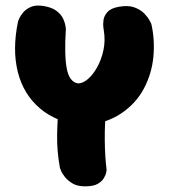

<svg xmlns="http://www.w3.org/2000/svg" viewBox="-20 -664 597 679"><path d="M274 -219Q180 -231 121.5 -280.5Q63 -330 43 -409.5Q23 -489 44 -589Q44 -589 48 -598.5Q52 -608 62 -620Q72 -632 89 -639.5Q106 -647 133 -643Q164 -638 180.5 -625Q197 -612 203.5 -597.5Q210 -583 211.5 -572.5Q213 -562 213 -562Q207 -470 216 -422Q225 -374 256 -369Q273 -369 291 -384.5Q309 -400 324 -427Q339 -454 346 -487.5Q353 -521 347 -557Q347 -557 345.5 -567.5Q344 -578 346 -593Q348 -608 360 -621.5Q372 -635 400 -640Q433 -646 455 -638Q477 -630 490 -616.5Q503 -603 509 -591.5Q515 -580 515 -580Q528 -524 522.5 -464Q517 -404 489 -351Q461 -298 408 -262.5Q355 -227 274 -219ZM281 -5Q254 -5 237 -15Q220 -25 210 -37.5Q200 -50 196 -60Q192 -70 192 -70Q181 -129 182 -188Q183 -247 189 -302L357 -298Q350 -232 350.5 -171Q351 -110 357 -63Q357 -63 355.5 -54Q354 -45 347 -33.5Q340 -22 325 -13.5Q310 -5 281 -5Z"/></svg>

Font: Sour Gummy Black ExtraBold
Style: Regular
Weight: 800
Version: Version 1.000